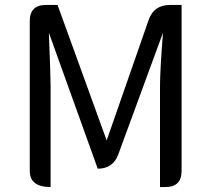

<svg xmlns="http://www.w3.org/2000/svg" viewBox="-20 -754 852 774"><path d="M184 0Q100 0 100 -65V-669Q100 -734 165 -734H212L410 -188L579 -673Q600 -734 665 -734H712V-65Q712 0 647 0H625V-406Q625 -468 637 -622L457 -132Q436 -74 374 -74L177 -622Q184 -446 184 -406V0Z"/></svg>

Font: Swei Toothpaste CJK TC
Style: Regular
Weight: 400
Version: Version 1.0